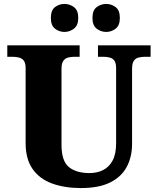

<svg xmlns="http://www.w3.org/2000/svg" viewBox="-20 -944 800 974"><path d="M390 10Q308 10 244.5 -13Q181 -36 145.5 -86.5Q110 -137 110 -218V-598Q110 -624 101 -636Q92 -648 76.5 -652Q61 -656 43 -656H17V-714H384V-656H358Q340 -656 325 -652Q310 -648 301 -635Q292 -622 292 -594V-210Q292 -127 329.5 -96.5Q367 -66 434 -66Q473 -66 503.5 -81.5Q534 -97 551.5 -130Q569 -163 569 -217V-598Q569 -624 560.5 -636Q552 -648 537 -652Q522 -656 503 -656H477V-714H744V-656H717Q698 -656 682.5 -652Q667 -648 658.5 -635Q650 -622 650 -594V-215Q650 -148 623 -97.5Q596 -47 539 -18.5Q482 10 390 10ZM519 -782Q492 -782 470.5 -798.5Q449 -815 449 -853Q449 -892 470.5 -908Q492 -924 519 -924Q545 -924 566.5 -908Q588 -892 588 -853Q588 -815 566.5 -798.5Q545 -782 519 -782ZM307 -782Q280 -782 259 -798.5Q238 -815 238 -853Q238 -892 259 -908Q280 -924 307 -924Q333 -924 355 -908Q377 -892 377 -853Q377 -815 355 -798.5Q333 -782 307 -782Z"/></svg>

Font: Noto Rashi Hebrew ExtraBold
Style: Regular
Weight: 800
Version: Version 1.006